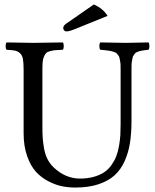

<svg xmlns="http://www.w3.org/2000/svg" viewBox="-20 -839 701 869"><path d="M404.8 -818.8Q447.8 -799.3 466.8 -767.1L323.2 -709Q293.9 -696.8 280.8 -696.8Q274.4 -696.8 270.3 -701.4Q266.1 -706.1 266.1 -711.9Q266.1 -723.1 280.8 -732.9ZM171.9 -522.9V-269Q171.9 -238.3 173.1 -217.5Q174.3 -196.8 179 -169.4Q183.6 -142.1 194.3 -120.1Q205.6 -97.7 223.1 -81.1Q276.4 -30.8 341.8 -30.8Q377 -30.8 405 -38.8Q433.1 -46.9 452.1 -59.8Q471.2 -72.8 485.1 -92.8Q499 -112.8 506.6 -132.8Q514.2 -152.8 518.8 -179.4Q523.4 -206.1 524.7 -227.8Q525.9 -249.5 525.9 -276.9V-522.9Q525.9 -535.6 525.6 -545.4Q525.4 -555.2 523.4 -563.5Q521.5 -571.8 520.5 -577.9Q519.5 -584 515.1 -588.9Q510.7 -593.8 508.5 -596.9Q506.3 -600.1 498.8 -602.8Q491.2 -605.5 487.3 -606.7Q483.4 -607.9 472.4 -609.6Q461.4 -611.3 455.3 -611.8Q449.2 -612.3 434.1 -613.8Q429.7 -618.2 429.7 -630.4Q429.7 -642.6 434.1 -647Q533.7 -645 549.8 -645Q554.2 -645 651.9 -647Q656.2 -642.6 656.2 -630.4Q656.2 -618.2 651.9 -613.8Q639.6 -612.3 635 -611.8Q630.4 -611.3 621.1 -609.6Q611.8 -607.9 608.6 -606.7Q605.5 -605.5 599.1 -602.8Q592.8 -600.1 590.8 -596.9Q588.9 -593.8 585 -588.9Q581.1 -584 580.1 -577.9Q579.1 -571.8 577.4 -563.5Q575.7 -555.2 575.4 -545.4Q575.2 -535.6 575.2 -522.9V-294.9Q575.2 -238.3 568.6 -194.3Q562 -150.4 544.7 -111.1Q527.3 -71.8 499 -45.9Q470.7 -20 425.8 -5.1Q380.9 9.8 320.8 9.8Q290.5 9.8 261.5 4.2Q232.4 -1.5 200 -18.1Q167.5 -34.7 143.3 -60.8Q119.1 -86.9 103 -132.1Q86.9 -177.2 86.9 -235.8V-522.9Q86.9 -554.7 83.7 -572Q80.6 -589.4 70.3 -598.4Q60.1 -607.4 47.9 -609.9Q35.6 -612.3 9.8 -613.8Q5.4 -618.2 5.4 -630.4Q5.4 -642.6 9.8 -647Q109.4 -645 128.9 -645Q166.5 -645 264.2 -647Q268.6 -642.6 268.6 -630.4Q268.6 -618.2 264.2 -613.8Q242.2 -612.8 230.2 -611.8Q218.3 -610.8 206.1 -607.4Q193.8 -604 188.7 -598.6Q183.6 -593.3 179 -582.8Q174.3 -572.3 173.1 -558.3Q171.9 -544.4 171.9 -522.9Z"/></svg>

Font: Linux Libertine G
Style: Regular
Weight: 400
Designer: Philipp H. Poll
Foundry: Philipp H. Poll
Version: Version 4.7.5